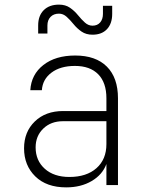

<svg xmlns="http://www.w3.org/2000/svg" viewBox="-20 -800 640 830"><path d="M266 10Q181 10 132.5 -37.5Q84 -85 84 -159Q84 -230 130.5 -275Q177 -320 253 -320H440V-375Q440 -443 404.5 -479Q369 -515 304 -515Q241 -515 202.5 -486Q164 -457 161 -410H111Q115 -478 167.5 -519Q220 -560 305 -560Q394 -560 442 -512Q490 -464 490 -375V0H440V-91Q423 -45 376.5 -17.5Q330 10 266 10ZM280 -35Q354 -35 397 -73Q440 -111 440 -177V-276H252Q200 -276 167 -244Q134 -212 134 -163Q134 -106 173.5 -70.5Q213 -35 280 -35ZM380 -650Q352 -650 332.5 -663.5Q313 -677 298 -695.5Q283 -714 268 -727.5Q253 -741 235 -741Q212 -741 198.5 -727Q185 -713 185 -690V-655H145V-690Q145 -732 169 -756Q193 -780 235 -780Q263 -780 282.5 -766.5Q302 -753 317 -734.5Q332 -716 347 -702.5Q362 -689 380 -689Q401 -689 413 -703Q425 -717 425 -740V-775H465V-740Q465 -698 442.5 -674Q420 -650 380 -650Z"/></svg>

Font: JetBrains Mono NL Thin
Style: Regular
Weight: 100
Monospace: yes
Designer: Philipp Nurullin, Konstantin Bulenkov
Foundry: JetBrains
Version: Version 2.305; ttfautohint (v1.8.4.7-5d5b)